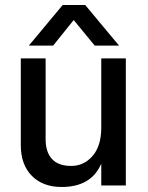

<svg xmlns="http://www.w3.org/2000/svg" viewBox="-20 -740 591 766"><path d="M192 -558H95L230 -720H320L455 -558H358L274 -660ZM482 0H384V-87Q344 6 226 6Q151 6 107 -38.5Q63 -83 63 -161V-507H162V-185Q162 -133 187.5 -105.5Q213 -78 264 -78Q315 -78 349.5 -118Q384 -158 384 -231V-507H482Z"/></svg>

Font: Hind Guntur Medium
Style: Regular
Weight: 500
Designer: Manushi Parikh, Hitesh Malaviya
Foundry: Indian Type Foundry
Version: Version 1.000;PS 1.0;hotconv 1.0.86;makeotf.lib2.5.63406; tt